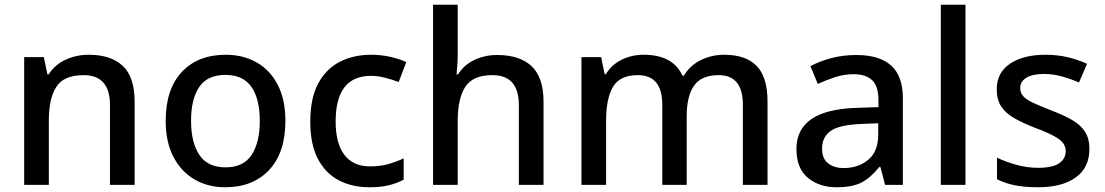

<svg xmlns="http://www.w3.org/2000/svg" viewBox="-20 -780 4660 810"><path d="M354 -549Q448 -549 498 -502Q548 -455 548 -351V0H444V-336Q444 -463 333 -463Q249 -463 217.5 -413.5Q186 -364 186 -272V0H82V-539H165L180 -466H185Q211 -507 256.5 -528Q302 -549 354 -549Z M1184 -270Q1184 -136 1115.5 -63Q1047 10 930 10Q857 10 800.5 -23Q744 -56 711.5 -118.5Q679 -181 679 -270Q679 -404 747 -476.5Q815 -549 933 -549Q1006 -549 1063 -516.5Q1120 -484 1152 -421.5Q1184 -359 1184 -270ZM786 -270Q786 -179 821 -126.5Q856 -74 932 -74Q1007 -74 1041.5 -126.5Q1076 -179 1076 -270Q1076 -362 1041 -413Q1006 -464 931 -464Q855 -464 820.5 -413Q786 -362 786 -270Z M1539 10Q1465 10 1409 -19.5Q1353 -49 1321 -110Q1289 -171 1289 -266Q1289 -366 1322.5 -428Q1356 -490 1414 -519.5Q1472 -549 1546 -549Q1588 -549 1627.5 -540Q1667 -531 1694 -518L1662 -434Q1636 -444 1604.5 -452Q1573 -460 1545 -460Q1396 -460 1396 -267Q1396 -175 1433 -126.5Q1470 -78 1541 -78Q1584 -78 1619 -88Q1654 -98 1683 -112V-22Q1655 -7 1620.5 1.5Q1586 10 1539 10Z M1911 -555Q1911 -529 1909.5 -505.5Q1908 -482 1906 -466H1912Q1938 -507 1982 -527.5Q2026 -548 2077 -548Q2172 -548 2222.5 -501Q2273 -454 2273 -351V0H2169V-336Q2169 -463 2058 -463Q1974 -463 1942.5 -413Q1911 -363 1911 -272V0H1807V-760H1911Z M3035 -549Q3126 -549 3172 -502Q3218 -455 3218 -351V0H3114V-338Q3114 -463 3012 -463Q2939 -463 2908 -418.5Q2877 -374 2877 -290V0H2774V-338Q2774 -463 2671 -463Q2595 -463 2566 -413.5Q2537 -364 2537 -272V0H2433V-539H2516L2531 -467H2536Q2560 -507 2602.5 -528Q2645 -549 2695 -549Q2819 -549 2859 -461H2865Q2892 -505 2937.5 -527Q2983 -549 3035 -549Z M3592 -548Q3690 -548 3739.5 -503.5Q3789 -459 3789 -365V0H3714L3694 -76H3690Q3654 -31 3615.5 -10.5Q3577 10 3509 10Q3437 10 3388.5 -29.5Q3340 -69 3340 -152Q3340 -234 3403 -277.5Q3466 -321 3595 -325L3686 -328V-356Q3686 -418 3658.5 -442.5Q3631 -467 3582 -467Q3541 -467 3503 -454.5Q3465 -442 3430 -426L3399 -501Q3436 -521 3486 -534.5Q3536 -548 3592 -548ZM3612 -257Q3519 -253 3483.5 -227Q3448 -201 3448 -153Q3448 -111 3473.5 -91Q3499 -71 3539 -71Q3601 -71 3643 -106Q3685 -141 3685 -212V-260Z M4053 0H3949V-760H4053Z M4576 -152Q4576 -73 4518.5 -31.5Q4461 10 4359 10Q4302 10 4260.5 1.5Q4219 -7 4186 -24V-115Q4220 -98 4267 -85Q4314 -72 4359 -72Q4420 -72 4448 -91Q4476 -110 4476 -143Q4476 -161 4465 -176Q4454 -191 4425.5 -206.5Q4397 -222 4346 -241Q4295 -261 4259 -281.5Q4223 -302 4204 -330.5Q4185 -359 4185 -403Q4185 -474 4241.5 -511.5Q4298 -549 4390 -549Q4440 -549 4483 -539Q4526 -529 4566 -511L4532 -432Q4498 -447 4460 -457.5Q4422 -468 4385 -468Q4336 -468 4310 -452Q4284 -436 4284 -409Q4284 -389 4296.5 -374.5Q4309 -360 4338 -346.5Q4367 -333 4418 -313Q4468 -294 4503.5 -273.5Q4539 -253 4557.5 -224Q4576 -195 4576 -152Z"/></svg>

Font: Noto Sans Syriac Medium
Style: Regular
Weight: 500
Designer: Patrick Giasson and the Monotype Design Team
Foundry: Monotype Imaging Inc.
Version: Version 3.000; ttfautohint (v1.8.4.7-5d5b)